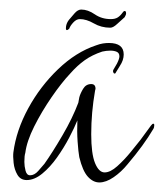

<svg xmlns="http://www.w3.org/2000/svg" viewBox="-20 -386 343 402"><path d="M36 -9Q23 -9 16.5 -20Q10 -31 8.5 -45Q7 -59 8 -67Q14 -113 39 -159Q64 -205 101.5 -241Q139 -277 181 -291Q189 -294 195.5 -295Q202 -296 208 -296Q239 -296 239 -272Q239 -260 231 -248L223 -235Q222 -232 220 -232Q218 -232 217 -235Q216 -238 218 -241Q220 -244 221.5 -247Q223 -250 225 -253Q230 -263 230 -268Q230 -275 224.5 -277.5Q219 -280 211 -280Q207 -280 202.5 -279.5Q198 -279 194 -278Q173 -271 157.5 -260Q142 -249 127 -232Q109 -213 88 -182.5Q67 -152 51.5 -121Q36 -90 33 -66Q31 -60 31 -47Q31 -38 33.5 -28.5Q36 -19 43 -19Q52 -19 60 -28Q68 -37 73 -43Q90 -67 111 -103Q132 -139 144 -171L146 -182Q148 -190 154 -200Q160 -210 171 -210Q180 -210 180 -200Q180 -199 179.5 -198Q179 -197 179 -196Q175 -173 173 -150.5Q171 -128 171 -105Q171 -64 179 -44.5Q187 -25 199 -25Q211 -25 225.5 -38Q240 -51 253.5 -67.5Q267 -84 274 -93L296 -123Q299 -127 301 -127Q303 -127 303 -124Q303 -119 301 -116Q291 -99 277.5 -80.5Q264 -62 247 -42Q234 -26 218 -15Q202 -4 188 -4Q175 -4 164 -16Q153 -28 146 -57Q144 -68 142.5 -89.5Q141 -111 142 -134Q136 -119 125 -98Q114 -77 99.5 -56.5Q85 -36 68.5 -22.5Q52 -9 36 -9ZM125 -326Q122 -323 120 -323Q118 -323 118 -327Q118 -336 124 -344Q129 -350 136 -358Q143 -366 150 -366Q164 -366 178.5 -356Q193 -346 212 -346Q221 -346 226.5 -349.5Q232 -353 237 -360Q239 -363 241 -363Q244 -363 244 -358Q244 -355 241 -350Q234 -344 225.5 -336Q217 -328 211 -328Q192 -328 176.5 -337Q161 -346 147 -346Q140 -346 133.5 -339Q127 -332 125 -326Z"/></svg>

Font: Fuggles
Style: Regular
Weight: 400
Designer: Rob Leuschke
Foundry: Robert E. Leuschke
Version: Version 1.100; ttfautohint (v1.8.3)